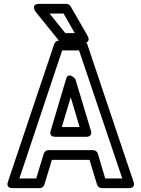

<svg xmlns="http://www.w3.org/2000/svg" viewBox="-20 -946 730 991"><path d="M461 -171H230C219 -171 209 -163 206 -153L167 -25H80L301 -686H388L611 -25H523L485 -153C482 -164 471 -171 461 -171ZM442 -121 481 7C484 17 494 25 505 25H645C683 25 669 -8 669 -8L430 -719C427 -728 417 -736 406 -736H283C274 -736 264 -730 260 -719L21 -8C9 28 45 25 45 25H185C195 25 206 18 209 7L248 -121ZM265 -240H425C427 -240 459 -239 449 -272L369 -538C369 -538 333 -580 321 -538L242 -272C241 -270 230 -240 265 -240ZM299 -290 345 -444 391 -290ZM366 -775H317L236 -876H308ZM409 -725C456 -725 431 -763 431 -763L344 -914C340 -921 331 -926 322 -926H184C134 -926 164 -885 164 -885L286 -734C291 -728 297 -725 305 -725Z"/></svg>

Font: Asimov
Style: NarOu
Weight: 500
Designer: Google
Version: Version 2.000980; 2014